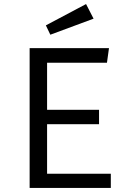

<svg xmlns="http://www.w3.org/2000/svg" viewBox="-20 -926 640 946"><path d="M212 -385H468V-314H212V-70H526V0H126V-689H517L507 -617H212ZM441 -834 228 -755 206 -801 404 -906Z"/></svg>

Font: Fira Mono
Style: Regular
Weight: 400
Designer: Carrois Corporate & Edenspiekermann AG
Foundry: Carrois Corporate GbR & Edenspiekermann AG
Version: Version 3.206